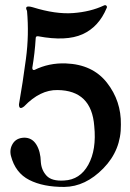

<svg xmlns="http://www.w3.org/2000/svg" viewBox="-20 -720 506 746"><path d="M346.2 -230Q335.9 -368.7 203.6 -370.1Q136.2 -371.6 73.7 -306.6Q53.7 -291 53.7 -314.5Q68.4 -397.9 80.8 -491.5Q93.3 -585 85 -677.7Q72.3 -701.7 106.9 -691.9Q196.3 -664.1 264.2 -669.2Q332 -674.3 383.8 -698.7Q390.1 -701.7 393.6 -697.5Q397 -693.4 394.5 -689Q363.8 -615.2 300.5 -586.9Q237.3 -558.6 128.4 -579.1Q118.7 -580.6 118.7 -571.3Q115.2 -513.2 105.5 -456.5Q105.5 -446.3 113.8 -448.2Q170.4 -476.1 235.8 -473.6Q339.8 -469.7 395.5 -398.7Q451.2 -327.6 449.7 -235.8Q451.2 -137.2 381.6 -65.9Q312 5.4 230 6.3Q147.9 6.8 93.8 -20.8Q39.6 -48.3 22.5 -114.3Q16.1 -140.1 29.8 -162.1Q43.5 -184.1 74.2 -185.1Q104.5 -185.1 121.1 -158.4Q137.7 -131.8 138.7 -89.8Q141.1 -58.6 161.1 -37.1Q181.2 -15.6 229 -18.6Q291 -21.5 323.2 -80.1Q355.5 -138.7 346.2 -230Z"/></svg>

Font: Bertholdr Mainzer Fraktur
Style: Regular
Weight: 400
Designer: Peter Wiegel, original typeface by Carl Albert Fahrenwaldt 1901
Foundry: Peter Wiegel
Version: Version 1.000 2010 initial release